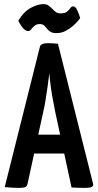

<svg xmlns="http://www.w3.org/2000/svg" viewBox="-20 -912 477 934"><path d="M67 2Q58 2 39.5 1Q21 0 3 -2L174 -684Q177 -702 214 -702Q227 -702 240 -701Q253 -700 262 -699L433 -17Q435 -8 427 -3Q419 2 388 2Q378 2 363 1.5Q348 1 328 0L249 -366Q243 -395 237 -428Q231 -461 226.5 -494.5Q222 -528 220 -556Q217 -528 212 -494.5Q207 -461 202 -428Q197 -395 190 -366L114 -18Q112 -8 105 -3Q98 2 67 2ZM113 -165V-257H343V-165ZM255 -751Q235 -751 225 -757.5Q215 -764 208.5 -772.5Q202 -781 194.5 -788Q187 -795 173 -795Q158 -795 148 -786.5Q138 -778 131.5 -769.5Q125 -761 118 -761Q104 -761 93 -774Q82 -787 75.5 -799Q69 -811 69 -811Q95 -855 129.5 -873.5Q164 -892 191 -892Q206 -892 216 -885Q226 -878 234 -869.5Q242 -861 251 -854Q260 -847 274 -847Q297 -847 306.5 -855.5Q316 -864 322 -872.5Q328 -881 336 -881Q346 -881 353.5 -866.5Q361 -852 365.5 -838Q370 -824 370 -824Q369 -823 360 -811.5Q351 -800 335 -786Q319 -772 299 -761.5Q279 -751 255 -751Z"/></svg>

Font: Yanone Kaffeesatz SemiBold
Style: Regular
Weight: 600
Designer: Yanone (Cyrillic: Daniel Pouzeot, Huerta Tipografica, and Cyreal)
Foundry: Yanone
Version: Version 2.003